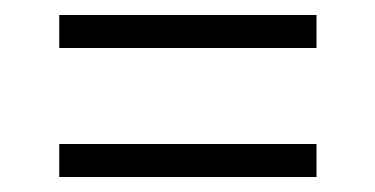

<svg xmlns="http://www.w3.org/2000/svg" viewBox="-20 -381 500 256"><path d="M59 -317V-361H402V-317ZM59 -145V-189H402V-145Z"/></svg>

Font: Saira ExtraCondensed Light
Style: Regular
Weight: 300
Width: 2
Designer: Hector Gatti with collaboration of the Omnibus-Type team
Foundry: Omnibus-Type
Version: Version 1.101